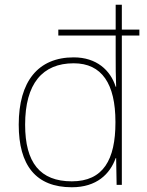

<svg xmlns="http://www.w3.org/2000/svg" viewBox="-20 -780 622 810"><path d="M283 10C388 10 444 -46 468 -113H470L472 0H494V-630H568V-655H494V-760H468V-655H226V-630H468V-543C468 -501 468 -459 470 -414H468C446 -484 387 -538 291 -538C141 -538 59 -437 59 -254C59 -83 131 10 283 10ZM283 -15C149 -15 86 -94 86 -254C86 -427 159 -513 291 -513C410 -513 467 -426 467 -266V-263C467 -107 416 -15 283 -15Z"/></svg>

Font: Noto Sans Arabic UI Th
Style: Regular
Weight: 100
Designer: Monotype Design Team, Nadine Chahine and Nizar Qandah
Foundry: Monotype Imaging Inc.
Version: Version 2.010